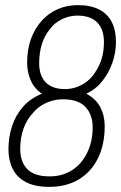

<svg xmlns="http://www.w3.org/2000/svg" viewBox="-20 -718 473 750"><path d="M173 12Q117 12 81.5 -6.5Q46 -25 29.5 -58.5Q13 -92 13 -135Q13 -182 27 -225Q41 -268 70 -301Q99 -334 144 -352Q115 -371 100.5 -403Q86 -435 86 -473Q86 -525 101 -566Q116 -607 143 -637Q170 -667 206 -682.5Q242 -698 284 -698Q334 -698 367 -681Q400 -664 416.5 -632Q433 -600 433 -554Q433 -513 419 -473Q405 -433 379.5 -401Q354 -369 317 -352Q355 -332 372 -299Q389 -266 389 -225Q389 -153 362.5 -99.5Q336 -46 287.5 -17Q239 12 173 12ZM174 -29Q202 -29 225.5 -36.5Q249 -44 268.5 -58Q288 -72 302 -91Q321 -116 331.5 -148.5Q342 -181 342 -220Q342 -270 314 -300Q286 -330 227 -330Q202 -330 180.5 -323.5Q159 -317 141 -305.5Q123 -294 109 -277Q85 -252 72 -216Q59 -180 59 -136Q59 -86 86.5 -57.5Q114 -29 174 -29ZM234 -370Q258 -370 280 -378Q302 -386 320.5 -400.5Q339 -415 352 -436Q368 -459 377 -488Q386 -517 386 -553Q386 -604 359.5 -630.5Q333 -657 283 -657Q261 -657 241 -650.5Q221 -644 204 -632.5Q187 -621 174 -603Q154 -579 143.5 -545.5Q133 -512 133 -471Q133 -423 158.5 -396.5Q184 -370 234 -370Z"/></svg>

Font: Archivo Condensed Thin
Style: Italic
Weight: 250
Width: 3
Italic angle: -10°
Designer: Hector Gatti
Foundry: Omnibus-Type
Version: Version 2.001